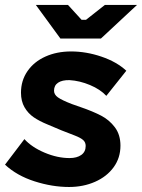

<svg xmlns="http://www.w3.org/2000/svg" viewBox="-21 -740 572 774"><path d="M-0.8 -76.2 77.4 -179.2Q107.2 -146.4 158.8 -124.6Q210.4 -102.8 259.4 -102.8Q289 -102.8 306.7 -115.4Q324.4 -128 324.4 -151.6Q324.4 -166.4 314.2 -175.5Q304 -184.6 280.2 -193.8Q226.8 -213.6 171.2 -238Q137.8 -251.6 115 -267.2Q92.2 -282.8 77.9 -307.4Q63.6 -332 63.6 -366.4Q63.6 -415.2 89.8 -453.2Q116 -491.2 162 -511.9Q208 -532.6 265.6 -532.6Q326.6 -532.6 388.2 -511.6Q449.8 -490.6 488.2 -454.8L407.6 -353.6Q383.4 -379.8 341.8 -397.2Q300.2 -414.6 259.2 -417Q229.4 -417.6 213.1 -406.6Q196.8 -395.6 196.8 -374.4Q196.8 -358.6 212.6 -347.4Q228.4 -336.2 268 -320.8Q283.8 -315.8 306.2 -307.4Q353.6 -291 386.7 -273.8Q419.8 -256.6 442.2 -226.7Q464.6 -196.8 464.6 -152.8Q464.6 -103.6 437.1 -65.8Q409.6 -28 362.1 -7.1Q314.6 13.8 257.2 13.8Q189.6 13.8 118.3 -9Q47 -31.8 -0.8 -76.2ZM123.6 -720H253.2L307.8 -660.2H325.8L401.6 -720H531.2L386 -584.8H222.4Z"/></svg>

Font: Fixel Italic Variable Display Thin
Style: Italic
Weight: 100
Italic angle: -10°
Designer: AlfaBravo + MacPaw
Foundry: Kyrylo Tkachov, Marchela Mozhyna, Serhii Makarenko, Maria Weinstein, Zakhar Kryvoshyya
Version: Version 1.210;Glyphs 3.2 (3217)